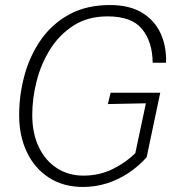

<svg xmlns="http://www.w3.org/2000/svg" viewBox="-20 -730 690 762"><path d="M309 12Q232 12 175 -24.5Q118 -61 87 -125.5Q56 -190 56 -273Q56 -353 77 -430.5Q98 -508 142 -571.5Q186 -635 254.5 -672.5Q323 -710 417 -710Q493 -710 543 -680Q593 -650 617 -598.5Q641 -547 639 -481H586Q585 -564 544 -614.5Q503 -665 407 -665Q329 -665 272.5 -629Q216 -593 179.5 -535Q143 -477 125.5 -408.5Q108 -340 108 -274Q108 -201 134 -146.5Q160 -92 206 -62.5Q252 -33 311 -33Q375 -33 428 -59.5Q481 -86 517 -122L559 -320L408 -317L419 -362H616L562 -106Q529 -69 488.5 -42.5Q448 -16 403 -2Q358 12 309 12Z"/></svg>

Font: Azeret Mono Thin Thin
Style: Italic
Weight: 250
Italic angle: -12°
Version: Version 1.002